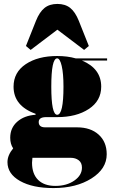

<svg xmlns="http://www.w3.org/2000/svg" viewBox="-20 -729 577 977"><path d="M136 -475 112 -495 163 -623Q181 -668 206.5 -688.5Q232 -709 272 -709Q312 -709 337.5 -688.5Q363 -668 381 -623L432 -495L408 -475L272 -578ZM271 -133H215Q177 -133 177 -108Q177 -81 210 -81H372Q441 -81 482 -44Q523 -7 523 56Q523 130 445.5 179Q368 228 252 228Q146 228 82 192Q18 156 18 96Q18 61 47 26Q32 4 32 -28Q32 -78 67.5 -109.5Q103 -141 161 -145V-150Q49 -190 49 -288Q49 -361 111 -402.5Q173 -444 271 -444Q323 -444 365 -432H525V-421H397Q495 -380 495 -288Q495 -216 432 -174.5Q369 -133 271 -133ZM271 -145Q303 -145 303 -288Q303 -355 294 -393.5Q285 -432 271 -432Q241 -432 241 -288Q241 -145 271 -145ZM143 99Q143 156 174 186.5Q205 217 262 217Q319 217 358 190Q397 163 397 124Q397 99 380.5 86.5Q364 74 340 74H151H145Q143 90 143 99Z"/></svg>

Font: Arapey Black-Display
Style: Regular
Weight: 900
Designer: Eduardo Rodriguez Tunni
Foundry: Eduardo Rodriguez Tunni
Version: Version 4.000